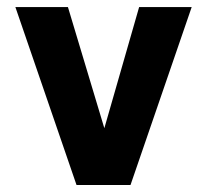

<svg xmlns="http://www.w3.org/2000/svg" viewBox="-20 -528 591 548"><path d="M277.8 -162.1 173.9 -507.8H23.9L198.4 0H352.5L527.1 -507.8H377.1Z"/></svg>

Font: Giphurs SC
Style: Regular
Weight: 400
Version: Version 0.920